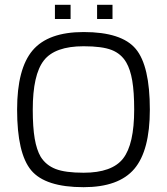

<svg xmlns="http://www.w3.org/2000/svg" viewBox="-20 -770 693 797"><path d="M602 -315Q602 -145 537.5 -69Q473 7 327 7Q168 7 109.5 -63Q51 -133 51 -315Q51 -485 115.5 -561Q180 -637 327 -637Q485 -637 543.5 -567Q602 -497 602 -315ZM149 -119Q171 -84 211 -68.5Q251 -53 327 -53Q445 -53 491 -112Q537 -171 537 -315Q537 -388 529 -435Q521 -482 504 -511Q483 -547 443.5 -562.5Q404 -578 327 -578Q208 -578 162 -519Q116 -460 116 -315Q116 -242 124 -195Q132 -148 149 -119ZM447 -750V-691H383V-750ZM273 -750V-691H208V-750Z"/></svg>

Font: Blinker Light
Style: Regular
Weight: 300
Designer: Juergen Huber
Foundry: supertype
Version: Version 1.017;hotconv 1.0.117;makeotfexe 2.5.65602